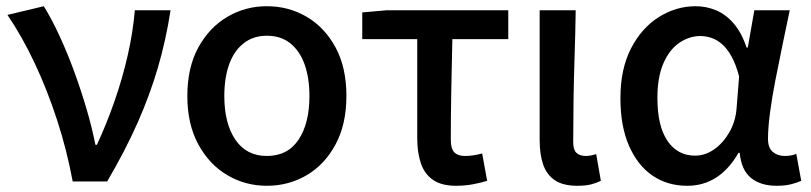

<svg xmlns="http://www.w3.org/2000/svg" viewBox="-20 -584 2611 618"><path d="M214 0Q195 -102 163.5 -198.5Q132 -295 91.5 -381Q51 -467 4 -536L121 -564Q147 -522 172.5 -466.5Q198 -411 220 -350.5Q242 -290 259.5 -230Q277 -170 287 -118H292Q323 -185 348.5 -258Q374 -331 391 -405.5Q408 -480 414 -551H529Q514 -454 488 -365.5Q462 -277 422.5 -188Q383 -99 325 0Z M839 14Q770 14 712 -20Q654 -54 618.5 -119Q583 -184 583 -275Q583 -367 618.5 -431.5Q654 -496 712 -530Q770 -564 839 -564Q909 -564 967 -530Q1025 -496 1060 -431.5Q1095 -367 1095 -275Q1095 -184 1060 -119Q1025 -54 967 -20Q909 14 839 14ZM839 -82Q906 -82 941 -134.5Q976 -187 976 -275Q976 -333 960.5 -376.5Q945 -420 914.5 -444.5Q884 -469 839 -469Q795 -469 764 -444.5Q733 -420 717.5 -376.5Q702 -333 702 -275Q702 -187 737.5 -134.5Q773 -82 839 -82Z M1448 14Q1402 14 1374.5 -4.5Q1347 -23 1335 -57.5Q1323 -92 1323 -140V-458H1146V-544L1225 -551H1616V-458H1436Q1434 -372 1432.5 -289Q1431 -206 1431 -134Q1431 -105 1442.5 -93.5Q1454 -82 1476 -82Q1490 -82 1503.5 -84Q1517 -86 1532 -90L1548 -2Q1529 4 1503 9Q1477 14 1448 14Z M1838 14Q1793 14 1766.5 -3.5Q1740 -21 1728.5 -54Q1717 -87 1717 -133V-551H1833Q1832 -479 1829.5 -404Q1827 -329 1826 -257.5Q1825 -186 1825 -126Q1825 -102 1835.5 -92Q1846 -82 1866 -82Q1873 -82 1881.5 -83.5Q1890 -85 1899 -88L1914 -2Q1900 5 1882.5 9.5Q1865 14 1838 14Z M2192 14Q2128 14 2080 -19Q2032 -52 2004.5 -115Q1977 -178 1977 -268Q1977 -362 2011 -428Q2045 -494 2100.5 -529Q2156 -564 2219 -564Q2253 -564 2284.5 -551Q2316 -538 2341.5 -508.5Q2367 -479 2383 -431H2387L2408 -551H2522Q2511 -499 2499 -441Q2487 -383 2476 -327Q2465 -271 2458.5 -221.5Q2452 -172 2452 -137Q2452 -108 2467.5 -95Q2483 -82 2506 -82Q2515 -82 2525 -83.5Q2535 -85 2543 -89L2559 -2Q2546 4 2526.5 9Q2507 14 2480 14Q2428 14 2397 -11.5Q2366 -37 2361 -92H2357Q2296 14 2192 14ZM2217 -83Q2250 -83 2279 -103.5Q2308 -124 2328 -159Q2348 -194 2351 -237L2359 -338Q2349 -376 2335 -401.5Q2321 -427 2304.5 -441.5Q2288 -456 2270 -462Q2252 -468 2234 -468Q2199 -468 2167 -446.5Q2135 -425 2115.5 -380.5Q2096 -336 2096 -269Q2096 -178 2128.5 -130.5Q2161 -83 2217 -83Z"/></svg>

Font: Noto Sans KR Medium
Style: Regular
Weight: 500
Designer: Ryoko NISHIZUKA  (kana, bopomofo & ideographs); Paul D. Hunt (Latin, Greek & Cyrillic); Sandoll Communications , Soo-you
Foundry: Adobe
Version: Version 2.004-H2;hotconv 1.0.118;makeotfexe 2.5.65603